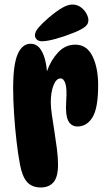

<svg xmlns="http://www.w3.org/2000/svg" viewBox="-20 -825 471 847"><path d="M38 -436Q38 -540 58 -586Q78 -632 115 -632Q139 -632 154 -614Q169 -596 177 -568Q185 -540 187 -510Q204 -559 236 -593.5Q268 -628 312 -628Q363 -628 388 -577Q413 -526 413 -449Q413 -348 388 -307.5Q363 -267 322 -267Q294 -267 281 -292.5Q268 -318 272 -378Q276 -434 268.5 -456.5Q261 -479 247 -479Q228 -479 216 -448.5Q204 -418 204 -373Q204 -351 209 -317.5Q214 -284 220 -245.5Q226 -207 231 -168.5Q236 -130 236 -99Q236 -44 216 -21Q196 2 160 2Q121 2 99.5 -22Q78 -46 68 -100Q60 -142 53 -201.5Q46 -261 42 -323.5Q38 -386 38 -436ZM134 -669Q134 -685 151 -704.5Q168 -724 196 -748Q228 -775 253.5 -790Q279 -805 299 -805Q320 -805 336 -793.5Q352 -782 361 -765.5Q370 -749 370 -736Q370 -716 350 -703Q330 -690 301 -679Q264 -664 225.5 -653.5Q187 -643 165 -643Q150 -643 142 -651Q134 -659 134 -669Z"/></svg>

Font: DynaPuff Condensed Medium
Style: Regular
Weight: 500
Width: 3
Designer: Toshi Omagari, Jennifer Daniel
Foundry: Google Fonts
Version: Version 2.000; ttfautohint (v1.8.4.7-5d5b)